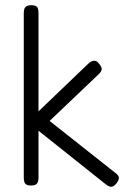

<svg xmlns="http://www.w3.org/2000/svg" viewBox="-20 -707 521 743"><path d="M425 -39Q439 -29 440 -20.5Q441 -12 432 1Q425 10 418.5 13.5Q412 17 405 15Q398 13 389 6L129 -201V-19Q129 -8 126 -1.5Q123 5 117 8Q111 11 100 11Q90 11 83.5 8Q77 5 74.5 -2Q72 -9 72 -20V-657Q72 -668 75 -674.5Q78 -681 84.5 -684Q91 -687 101 -687Q112 -687 118 -684Q124 -681 126.5 -674.5Q129 -668 129 -656V-276L321 -460Q328 -467 335 -470Q342 -473 349 -471.5Q356 -470 363 -461Q374 -448 373.5 -439Q373 -430 361 -419L172 -239Z"/></svg>

Font: Fredoka Light Light
Style: Regular
Weight: 300
Version: Version 2.001